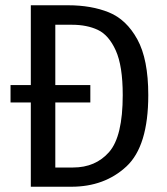

<svg xmlns="http://www.w3.org/2000/svg" viewBox="-20 -709 633 729"><path d="M543 -348Q543 -154 460 -77Q377 0 251 0H97V-320H20V-386H97V-689H238Q327 -689 393.5 -662Q460 -635 501.5 -559.5Q543 -484 543 -348ZM446 -348Q446 -459 419.5 -517.5Q393 -576 351.5 -595.5Q310 -615 253 -615H190V-386H323V-320H190V-73H257Q343 -73 394.5 -132Q446 -191 446 -348Z"/></svg>

Font: Fira Sans Condensed
Style: Regular
Weight: 400
Width: 3
Designer: bBox Type GmbH & Carrois Corporate GbR & Edenspiekermann AG
Foundry: bBox Type GmbH & Carrois Corporate GbR & Edenspiekermann AG
Version: Version 4.301